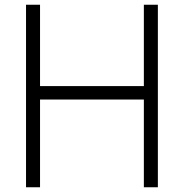

<svg xmlns="http://www.w3.org/2000/svg" viewBox="-20 -790 766 810"><path d="M148.9 0H89.8V-770H148.9V-426.8H586.9V-770H646V0H586.9V-370.1H148.9Z"/></svg>

Font: Junction Light
Style: Regular
Weight: 300
Designer: Caroline Hadilaksono
Foundry: Caroline Hadilaksono
Version: Version 1.002